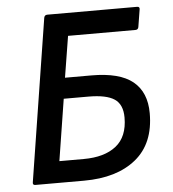

<svg xmlns="http://www.w3.org/2000/svg" viewBox="-49 -700 671 746"><g transform="rotate(-5 286.5 -327.5)"><path d="M59 0Q48 0 50 -11L150 -644Q152 -655 163 -655H513Q524 -655 522 -644L511 -576Q509 -566 499 -566H236L210 -405H313Q423 -405 474.5 -363Q526 -321 526 -239Q526 -121 451.5 -60.5Q377 0 249 0ZM160 -84H255Q336 -84 381.5 -120Q427 -156 427 -231Q427 -282 395.5 -303Q364 -324 294 -324H198Z"/></g></svg>

Font: Sofia Sans SemiBold
Style: Italic
Weight: 600
Italic angle: -9°
Designer: Botio Nikoltchev, Ani Petrova
Foundry: lettersoup
Version: Version 4.100-B